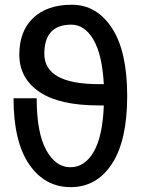

<svg xmlns="http://www.w3.org/2000/svg" viewBox="-20 -770 599 810"><path d="M37.1 -355.5H134.8Q134.8 -210 174.8 -137.2Q214.8 -64.5 276.4 -64.5Q337.9 -64.5 375.5 -129.9Q413.1 -195.3 418 -325.2H397.5Q229.5 -325.2 145.5 -382.8Q61.5 -440.4 61.5 -539.6Q61.5 -638.7 120.1 -694.3Q178.7 -750 283.2 -750Q387.7 -750 452.1 -651.9Q516.6 -553.7 516.6 -365.2Q516.6 -176.8 452.1 -78.6Q387.7 19.5 278.3 19.5Q168.9 19.5 103 -76.7Q37.1 -172.9 37.1 -355.5ZM167 -543Q167 -415 397.5 -415H418Q411.1 -540 374 -603Q336.9 -666 281.2 -666Q167 -666 167 -543Z"/></svg>

Font: GenEi M Gothic v2 Medium
Style: Regular
Weight: 500
Version: Version 2.0